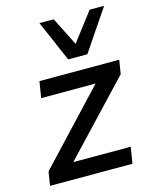

<svg xmlns="http://www.w3.org/2000/svg" viewBox="-114 -833 724 909"><g transform="rotate(-15 248.0 -378.5)"><path d="M17 0 28 -68 375 -438 376 -412H84L97 -492H488L477 -424L126 -52L125 -80H434L421 0ZM255 -556 168 -757H238L308 -618L414 -757H485L349 -556Z"/></g></svg>

Font: Nunito Sans 10pt SemiBold
Style: Italic
Weight: 600
Italic angle: -9°
Designer: Vernon Adams
Foundry: Vernon Adams
Version: Version 3.101;gftools[0.9.27]